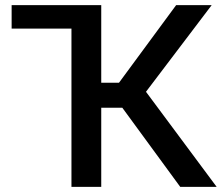

<svg xmlns="http://www.w3.org/2000/svg" viewBox="-20 -731 868 751"><path d="M827.5 0H685L458.5 -309.5H376V0H259.5V-619H25.5V-711H376V-407.5H445.5L669 -711H808L551 -372Z"/></svg>

Font: Roberto Sans Medium
Style: Regular
Weight: 500
Designer: Google (font) & Cristiano Sobral (main changes)
Version: Version 1.000;October 12, 2021;FontCreator 14.0.0.2814 64-bi